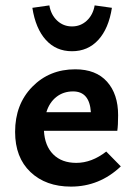

<svg xmlns="http://www.w3.org/2000/svg" viewBox="-20 -685 499 712"><path d="M100 -656 163 -665Q169 -630 192 -608.5Q215 -587 247 -587Q279 -587 302 -608.5Q325 -630 331 -665L395 -656Q383 -579 344.5 -537Q306 -495 247 -495Q188 -495 150 -537Q112 -579 100 -656ZM374 -123 428 -68Q349 7 243 7Q150 7 93 -47Q36 -101 36 -196Q36 -298 99.5 -363Q163 -428 259 -428Q336 -428 377 -382Q418 -336 418 -258Q418 -220 415 -200H143Q146 -144 177.5 -112.5Q209 -81 263 -81Q320 -81 374 -123ZM251 -346Q215 -346 189 -325.5Q163 -305 152 -269H317Q312 -346 251 -346Z"/></svg>

Font: EauTest
Style: Bold
Weight: 700
Designer: Christian Thalmann (Catharsis Fonts)
Version: Version 0.001;PS 000.001;hotconv 1.0.88;makeotf.lib2.5.64775